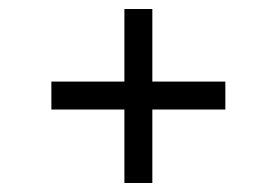

<svg xmlns="http://www.w3.org/2000/svg" viewBox="-20 -525 615 426"><path d="M480 -282H318V-119H256V-282H94V-344H256V-505H318V-344H480Z"/></svg>

Font: Be Vietnam Light
Style: Regular
Weight: 300
Designer: Gabriel Lam
Foundry: TypeRant
Version: Version 4.000